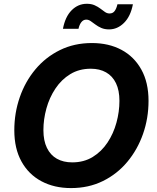

<svg xmlns="http://www.w3.org/2000/svg" viewBox="-20 -959 809 989"><path d="M345.7 9.8Q259.3 9.8 193.4 -25.4Q127.4 -60.5 90.6 -127.2Q53.7 -193.8 53.7 -288.1Q53.7 -377 81.8 -458Q109.9 -539.1 162.4 -601.8Q214.8 -664.6 288.6 -700.9Q362.3 -737.3 453.6 -737.3Q540 -737.3 605.5 -702.4Q670.9 -667.5 708 -600.8Q745.1 -534.2 745.1 -439.5Q745.1 -350.1 716.8 -269.3Q688.5 -188.5 636 -125.5Q583.5 -62.5 510 -26.4Q436.5 9.8 345.7 9.8ZM352.1 -122.6Q412.1 -122.6 457.5 -150.4Q502.9 -178.2 533.7 -224.6Q564.5 -271 579.8 -327.1Q595.2 -383.3 595.2 -439.5Q595.2 -493.7 577.4 -530.5Q559.6 -567.4 526.4 -586.2Q493.2 -605 447.8 -605Q387.7 -605 342 -577.1Q296.4 -549.3 265.4 -502.7Q234.4 -456.1 219 -400.1Q203.6 -344.2 203.6 -288.6Q203.6 -234.4 221.7 -197.3Q239.7 -160.2 272.9 -141.4Q306.2 -122.6 352.1 -122.6ZM542 -807.6Q518.6 -807.6 501.5 -815.2Q484.4 -822.8 471.2 -832.8Q458 -842.8 447 -850.3Q436 -857.9 424.3 -857.9Q409.2 -857.9 398.9 -844.7Q388.7 -831.5 384.3 -810.5H304.2Q315.9 -873 349.1 -906.2Q382.3 -939.5 427.2 -939.5Q450.7 -939.5 467.5 -931.9Q484.4 -924.3 497.1 -914.6Q509.8 -904.8 520.8 -897.2Q531.7 -889.6 544.4 -889.6Q561 -889.6 570.3 -901.9Q579.6 -914.1 585 -937H664.6Q652.8 -875 618.9 -841.3Q585 -807.6 542 -807.6Z"/></svg>

Font: Inter 16pt
Style: Bold Italic
Weight: 700
Italic angle: -9.3988°
Version: Version 4.001;git-66647c0bb